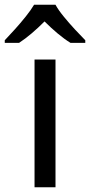

<svg xmlns="http://www.w3.org/2000/svg" viewBox="-60 -786 378 806"><path d="M173 0H85V-536H173ZM173 -766Q185 -744 207.5 -716.5Q230 -689 254.5 -662.5Q279 -636 298 -617V-606H236Q210 -622 182 -645.5Q154 -669 127 -696Q100 -669 73 -646Q46 -623 20 -606H-40V-617Q-21 -637 2.5 -663Q26 -689 48 -716.5Q70 -744 83 -766Z"/></svg>

Font: Noto Sans Tirhuta
Style: Regular
Weight: 400
Designer: Monotype Design Team
Foundry: Monotype Imaging Inc.
Version: Version 2.003; ttfautohint (v1.8.4.7-5d5b)